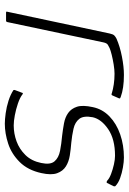

<svg xmlns="http://www.w3.org/2000/svg" viewBox="108 -624 522 777"><g transform="rotate(90 368.5 -236.0)"><path d="M284 -477Q338 -477 373 -464Q376 -463 378 -461.5Q380 -460 378 -456L367 -431Q366 -428 363.5 -427Q361 -426 358 -428Q342 -433 321.5 -436Q301 -439 279 -439Q263 -439 241.5 -435.5Q220 -432 202 -427.5Q184 -423 175 -419Q169 -416 162 -412Q155 -408 152 -394L70 -6Q69 -2 67.5 -1Q66 0 63 0H32Q29 0 28 -1Q27 -2 28 -5L116 -419Q119 -433 124 -438Q129 -443 137 -447Q169 -461 210 -469Q251 -477 284 -477Z M356 -65Q356 -68 358.5 -68Q361 -68 363 -66Q376 -56 399.5 -48Q423 -40 447 -35.5Q471 -31 488 -31Q521 -31 552.5 -42.5Q584 -54 608 -78.5Q632 -103 640 -142Q648 -179 633.5 -196Q619 -213 591 -218.5Q563 -224 529 -227Q504 -230 479.5 -234.5Q455 -239 437.5 -251.5Q420 -264 412.5 -287Q405 -310 414 -351Q422 -390 451.5 -418.5Q481 -447 524.5 -462Q568 -477 618 -477Q635 -477 658 -473Q681 -469 701.5 -461.5Q722 -454 734 -442Q735 -440 734.5 -439Q734 -438 734 -435L721 -409Q719 -405 712 -409Q703 -418 684.5 -425Q666 -432 646 -436.5Q626 -441 611 -441Q544 -441 503.5 -413.5Q463 -386 455 -351Q448 -314 461.5 -296.5Q475 -279 501.5 -273Q528 -267 558 -264Q584 -262 609.5 -258Q635 -254 654 -242Q673 -230 681.5 -206.5Q690 -183 681 -143Q669 -88 636 -55Q603 -22 561.5 -8.5Q520 5 481 5Q464 5 438.5 1.5Q413 -2 388 -10Q363 -18 345 -30Q344 -34 345 -36Z"/></g></svg>

Font: Glory Thin ExtraLight
Style: Italic
Weight: 250
Italic angle: -12°
Version: Version 1.011